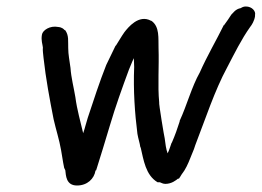

<svg xmlns="http://www.w3.org/2000/svg" viewBox="-20 -550 805 591"><path d="M109 -443C106 -425 111 -414 112 -404C111 -395 113 -383 114 -372C121 -308 133 -244 145 -183C153 -148 162 -122 168 -88L172 -64C174 -53 175 -44 177 -36C177 -33 179 -31 181 -26C183 -10 183 21 217 21C249 21 270 0 274 -25L276 -26C289 -66 304 -117 318 -163C336 -224 356 -279 377 -336C382 -347 386 -359 392 -371C392 -364 393 -353 393 -344C390 -271 395 -201 403 -138C406 -121 410 -111 412 -97L413 -96C422 -58 428 -11 465 11H472C477 13 482 16 489 16C508 16 522 5 529 -1L530 1C533 -3 536 -8 539 -13C551 -28 559 -46 566 -64L577 -91L581 -103C612 -183 641 -272 679 -342C702 -386 723 -429 750 -467C755 -473 763 -486 765 -500V-504C768 -515 756 -530 737 -530C732 -530 727 -529 721 -525C704 -522 697 -509 692 -505C686 -495 678 -484 670 -473V-472L669 -473C646 -426 618 -379 595 -327C570 -283 555 -225 533 -178V-176C526 -154 519 -134 509 -111L508 -110C504 -99 501 -88 496 -78C491 -91 489 -108 487 -124C486 -126 468 -234 470 -235C465 -286 470 -346 468 -402C467 -432 472 -468 446 -486H445C407 -507 374 -465 363 -451C353 -437 345 -422 337 -410V-409L336 -410C326 -390 318 -373 307 -350C286 -297 269 -244 250 -187L243 -163C241 -155 239 -149 236 -140C228 -175 217 -212 212 -251C207 -281 199 -311 197 -341C194 -364 190 -382 190 -402C189 -423 193 -441 180 -458L179 -457C177 -460 171 -466 159 -467C134 -472 111 -457 109 -443Z"/></svg>

Font: Scribbler
Style: ExBdIta
Weight: 800
Designer: Mew Too
Foundry: Cannot Into Space Fonts
Version: Version 1.001